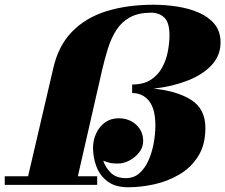

<svg xmlns="http://www.w3.org/2000/svg" viewBox="-45 -780 950 810"><path d="M-25 -36.5H73.5L179.5 -491Q201 -587 258.8 -646.2Q316.5 -705.5 404.2 -732.8Q492 -760 603 -760Q653 -760 703 -752.2Q753 -744.5 794.2 -726.5Q835.5 -708.5 860.5 -677.8Q885.5 -647 885.5 -601Q885.5 -546 848 -505.5Q810.5 -465 746.5 -440Q682.5 -415 603 -406Q701.5 -396.5 761.5 -358.5Q821.5 -320.5 821.5 -240Q821.5 -169 791 -120.8Q760.5 -72.5 711.5 -43.8Q662.5 -15 605.8 -2.5Q549 10 496 10Q441.5 10 409 -14.5Q376.5 -39 362 -77Q347.5 -115 347.5 -156Q347.5 -189 360.8 -217.5Q374 -246 398.2 -263.5Q422.5 -281 455 -281Q500 -281 529.5 -253.8Q559 -226.5 559 -185Q559 -159 542.5 -137.5Q526 -116 501.2 -103Q476.5 -90 452 -90Q429 -90 416.2 -93.5Q403.5 -97 390.5 -102Q400 -73 422.8 -50.8Q445.5 -28.5 486.5 -28.5Q520 -28.5 543.5 -49.5Q567 -70.5 581.8 -104Q596.5 -137.5 603.5 -176.2Q610.5 -215 610.5 -250Q610.5 -320.5 583.8 -354Q557 -387.5 512.5 -387.5V-423.5Q561 -423.5 591.8 -443.8Q622.5 -464 639.5 -495.8Q656.5 -527.5 663.2 -563.5Q670 -599.5 670 -631Q670 -685.5 648 -706Q626 -726.5 593 -726.5Q539 -726.5 503.8 -707.2Q468.5 -688 446.5 -654.2Q424.5 -620.5 410.5 -576Q396.5 -531.5 385 -481L283.5 -36.5H365V0H-25Z"/></svg>

Font: Bodoni* 06pt Fatface
Style: Italic
Weight: 900
Italic angle: -13°
Version: Version 2.3